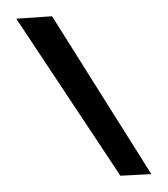

<svg xmlns="http://www.w3.org/2000/svg" viewBox="-5 -743 206 236"><g transform="rotate(-90 98.0 -625.0)"><path d="M2 -542 0 -580 193 -708 196 -664Z"/></g></svg>

Font: DM Sans 20pt ExtraLight
Style: Regular
Weight: 250
Version: Version 4.004;gftools[0.9.30]